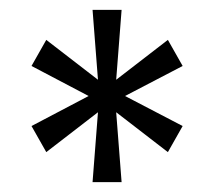

<svg xmlns="http://www.w3.org/2000/svg" viewBox="-20 -706 435 390"><path d="M168 -336 179 -478 74 -397 44 -450 160 -511 44 -572 74 -625 179 -544 168 -686H227L216 -544L321 -625L351 -572L234 -511L351 -450L321 -397L216 -478L227 -336Z"/></svg>

Font: Archivo SemiCondensed ExtraLight
Style: Regular
Weight: 250
Width: 4
Designer: Hector Gatti
Foundry: Omnibus-Type
Version: Version 2.001